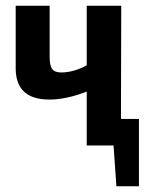

<svg xmlns="http://www.w3.org/2000/svg" viewBox="-20 -510 526 673"><path d="M467 -93V143H388L378 0H284V-189Q212 -161 153 -161Q35 -161 35 -271V-490H154V-311Q154 -280 163 -268Q172 -256 194 -256Q238 -256 284 -281V-490H405L404 -93Z"/></svg>

Font: Exo 2 Semi Bold Condensed
Style: Regular
Weight: 600
Width: 3
Designer: Natanael Gama
Version: Version 1.001;PS 001.001;hotconv 1.0.70;makeotf.lib2.5.58329